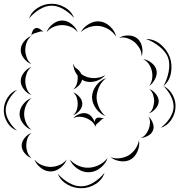

<svg xmlns="http://www.w3.org/2000/svg" viewBox="-95 -854 943 1010"><path d="M58 -757Q70 -792 104 -813Q138 -834 175 -834Q212 -835 246.5 -815Q281 -795 294 -760Q270 -788 237.5 -806.5Q205 -825 175 -824Q145 -824 113 -804.5Q81 -785 58 -757ZM150 -685Q159 -709 182.5 -727.5Q206 -746 232 -746Q258 -746 281.5 -727.5Q305 -709 314 -685Q297 -705 275 -713.5Q253 -722 232 -722Q211 -722 189 -713.5Q167 -705 150 -685ZM330 -685Q344 -711 373 -728Q402 -745 432 -741Q461 -737 485.5 -713.5Q510 -690 516 -661Q500 -686 476 -700Q452 -714 429 -717Q405 -720 378.5 -712.5Q352 -705 330 -685ZM70 -665Q70 -676 76 -689.5Q82 -703 92 -706Q103 -709 115.5 -701Q128 -693 134 -685Q125 -691 116.5 -688Q108 -685 100 -683Q92 -680 83 -677.5Q74 -675 70 -665ZM531 -655Q552 -668 580.5 -667.5Q609 -667 628 -651Q646 -636 652 -608Q658 -580 650 -557Q650 -582 638.5 -601Q627 -620 612 -633Q597 -645 576 -652.5Q555 -660 531 -655ZM70 -517Q48 -525 31 -546.5Q14 -568 14 -591Q14 -614 31 -635.5Q48 -657 70 -665Q52 -650 45 -630Q38 -610 38 -591Q38 -573 45 -552.5Q52 -532 70 -517ZM673 -649Q715 -649 749 -621Q783 -593 798 -554Q812 -515 804.5 -471.5Q797 -428 765 -401Q785 -437 792.5 -478.5Q800 -520 789 -551Q777 -582 744.5 -608.5Q712 -635 673 -649ZM658 -543Q681 -540 702 -523.5Q723 -507 728 -485Q733 -463 721 -439Q709 -415 690 -402Q703 -421 705.5 -441.5Q708 -462 704 -480Q700 -498 689 -515.5Q678 -533 658 -543ZM290 -504 292 -503Q290 -512 290 -520Q294 -509 300 -499Q323 -486 333 -464Q346 -455 360 -450Q381 -442 407.5 -443.5Q434 -445 459 -459Q441 -437 410 -427.5Q379 -418 352 -427Q344 -430 337 -435Q333 -418 319.5 -404Q306 -390 290 -384Q304 -396 309 -412.5Q314 -429 314 -444Q314 -451 313 -457Q297 -477 292 -502ZM70 -354Q48 -362 31 -383.5Q14 -405 14 -428Q14 -451 31 -472.5Q48 -494 70 -502Q52 -487 45 -466.5Q38 -446 38 -428Q38 -409 45 -389Q52 -369 70 -354ZM460 -243Q430 -255 409.5 -284Q389 -313 389 -344Q390 -376 411.5 -404.5Q433 -433 463 -443Q438 -423 426 -396Q414 -369 413 -344Q413 -319 424.5 -291.5Q436 -264 460 -243ZM765 -401Q796 -387 813.5 -354Q831 -321 828 -287Q826 -252 804.5 -221.5Q783 -191 750 -182Q778 -202 797 -231Q816 -260 818 -287Q820 -315 805 -346Q790 -377 765 -401ZM690 -386Q709 -379 724.5 -360Q740 -341 740 -321Q739 -300 723 -282Q707 -264 688 -257Q704 -270 709.5 -287.5Q715 -305 716 -321Q716 -337 710.5 -355Q705 -373 690 -386ZM-5 -167Q-37 -178 -56 -209Q-75 -240 -75 -274Q-75 -308 -56 -339Q-37 -370 -5 -382Q-31 -360 -48 -330.5Q-65 -301 -65 -274Q-65 -247 -48 -217.5Q-31 -188 -5 -167ZM290 -368Q308 -362 323 -344.5Q338 -327 338 -308Q338 -289 323 -271.5Q308 -254 290 -248Q304 -260 309 -276.5Q314 -293 314 -308Q314 -323 309 -339.5Q304 -356 290 -368ZM70 -171Q45 -180 26.5 -204Q8 -228 8 -254Q8 -281 26.5 -305Q45 -329 70 -338Q50 -321 41 -298Q32 -275 32 -254Q32 -233 41 -210.5Q50 -188 70 -171ZM290 -232Q303 -247 325.5 -255Q348 -263 367 -255Q379 -250 388.5 -238Q398 -226 403 -212Q404 -225 410 -230Q417 -237 431 -235Q445 -233 454 -228Q444 -230 438 -224Q432 -218 426 -212Q420 -207 413.5 -201.5Q407 -196 407 -186Q401 -205 387 -216Q373 -227 358 -233Q343 -239 325 -240Q307 -241 290 -232ZM686 -241Q700 -229 708.5 -207.5Q717 -186 710 -169Q704 -151 684 -140Q664 -129 645 -129Q663 -135 673 -149Q683 -163 688 -177Q693 -191 694 -208Q695 -225 686 -241ZM71 -22Q51 -29 35 -48Q19 -67 19 -88Q19 -109 34.5 -128Q50 -147 70 -155Q54 -141 48.5 -123Q43 -105 43 -88Q43 -72 49 -54Q55 -36 71 -22ZM636 -116Q641 -89 629 -59.5Q617 -30 594 -16Q570 -2 539 -6Q508 -10 487 -27Q512 -18 537.5 -22Q563 -26 582 -37Q600 -48 615.5 -68.5Q631 -89 636 -116ZM471 -23Q462 6 434 28.5Q406 51 375 52Q343 54 313.5 34Q284 14 272 -15Q293 8 320.5 19Q348 30 374 28Q399 27 425.5 14Q452 1 471 -23ZM256 -15Q247 10 222.5 29Q198 48 171 48Q144 48 119.5 29Q95 10 86 -15Q103 6 126.5 15Q150 24 171 24Q193 24 216 15Q239 6 256 -15ZM455 55Q443 92 408 114Q373 136 334 136Q295 137 259 116.5Q223 96 209 60Q234 89 268 108Q302 127 333 126Q365 126 398 105.5Q431 85 455 55Z"/></svg>

Font: Rubik Puddles
Style: Regular
Weight: 400
Designer: Hubert and Fischer, NaN
Foundry: Hubert and Fischer, NaN
Version: Version 2.200